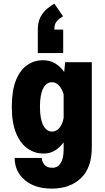

<svg xmlns="http://www.w3.org/2000/svg" viewBox="-20 -848 590 1074"><path d="M223.5 11Q175 11 134.5 -17Q94 -45 70 -103Q46 -161 46 -251Q46 -341 69 -398.5Q92 -456 131.5 -483.5Q171 -511 219.5 -511Q261 -511 290.5 -492.2Q320 -473.5 339 -445L344.5 -500H493.5V-22.5Q493.5 90.5 432.5 148.8Q371.5 207 270 207Q174.5 207 118.2 158.8Q62 110.5 62 35.5H214Q214 53.5 227.5 72Q241 90.5 272.5 90.5Q302.5 90.5 319.2 64.8Q336 39 336 -12.5V-52Q316.5 -25 288.8 -7Q261 11 223.5 11ZM203.5 -251Q203.5 -182.5 221.8 -147.2Q240 -112 271.5 -112Q296 -112 313.2 -133.8Q330.5 -155.5 336 -188.5V-319.5Q328.5 -347.5 311.8 -367.8Q295 -388 270 -388Q239.5 -388 221.5 -353.8Q203.5 -319.5 203.5 -251ZM333.5 -682.5V-551H191.5V-682.5Q191.5 -725.5 207.2 -754.2Q223 -783 244.8 -800.2Q266.5 -817.5 284 -827.5L332.5 -757Q311 -744 297.5 -729Q284 -714 284 -682.5Z"/></svg>

Font: Trispace SemiCondensed
Style: Bold
Weight: 700
Width: 4
Designer: Tyler Finck
Foundry: Etcetera Type Company
Version: Version 1.210; ttfautohint (v1.8.3)